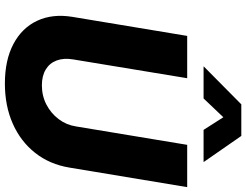

<svg xmlns="http://www.w3.org/2000/svg" viewBox="-130 -857 998 778"><g transform="rotate(90 369.0 -468.0)"><path d="M318.4 11.2Q223.6 11.2 158.2 -23.4Q92.8 -58.1 64 -119.9Q35.2 -181.6 48.3 -262.2L125.5 -727.5H296.9L220.7 -265.1Q214.4 -227.1 225.1 -198.5Q235.8 -169.9 261.7 -154.3Q287.6 -138.7 325.7 -138.7Q368.2 -138.7 403.6 -157Q439 -175.3 462.6 -206.5Q486.3 -237.8 492.2 -276.4L566.9 -727.5H738.3L659.2 -251Q646 -170.4 599.6 -111.6Q553.2 -52.7 481.2 -20.8Q409.2 11.2 318.4 11.2ZM378.9 -793.9H249.5V-794.9L402.8 -946.8H530.8L636.2 -794.9V-793.9H506.3L455.1 -874Z"/></g></svg>

Font: Inter 28pt ExtraBold
Style: Italic
Weight: 800
Italic angle: -9.3988°
Designer: Rasmus Andersson
Foundry: rsms
Version: Version 4.001;git-66647c0bb